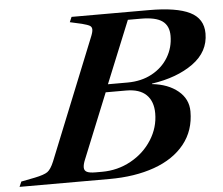

<svg xmlns="http://www.w3.org/2000/svg" viewBox="-106 -729 910 784"><g transform="rotate(-5 348.5 -336.5)"><path d="M-48 -21 8 -32Q47 -40 61 -50Q75 -60 88 -91L286 -582Q295 -603 295 -614Q295 -625 286.5 -630Q278 -635 255 -641L206 -652L215 -673H532Q645 -673 699.5 -646Q754 -619 754 -558Q754 -483 688 -435.5Q622 -388 519 -373L518 -371Q584 -364 624.5 -330.5Q665 -297 665 -246Q665 -168 620.5 -112.5Q576 -57 496 -28.5Q416 0 311 0H-57ZM419 -386Q476 -386 519.5 -409.5Q563 -433 587 -473Q611 -513 611 -561Q611 -602 584 -621.5Q557 -641 496 -641H443L339 -386ZM284 -32Q348 -32 402.5 -62Q457 -92 489 -142.5Q521 -193 521 -251Q521 -300 493.5 -327Q466 -354 411 -354H327L219 -88Q211 -69 211 -56Q211 -43 222 -37.5Q233 -32 257 -32Z"/></g></svg>

Font: Ibarra Real Nova SemiBold
Style: Italic
Weight: 600
Italic angle: -22°
Designer: Jose Maria Ribagorda & Octavio Pardo
Foundry: Octavio Pardo
Version: Version 1.014